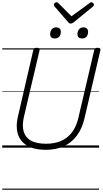

<svg xmlns="http://www.w3.org/2000/svg" viewBox="-20 -1316 915 1711"><path d="M389 19Q309 19 254.5 -2.5Q200 -24 169.5 -63Q139 -102 131.5 -156.5Q124 -211 140 -278L277 -871Q279 -881 286 -885.5Q293 -890 308 -890Q323 -890 329 -885.5Q335 -881 333 -870L193 -274Q176 -199 190.5 -145.5Q205 -92 254.5 -63.5Q304 -35 390 -35Q468 -35 526.5 -61Q585 -87 623.5 -139.5Q662 -192 679 -268L820 -871Q822 -881 828.5 -885.5Q835 -890 850 -890Q879 -890 875 -870L734 -266Q713 -173 666.5 -109.5Q620 -46 550.5 -13.5Q481 19 389 19ZM468 -973Q449 -973 438 -982.5Q427 -992 427 -1012Q427 -1036 440.5 -1054Q454 -1072 481 -1072Q499 -1072 510.5 -1062Q522 -1052 522 -1032Q522 -1007 508.5 -990Q495 -973 468 -973ZM711 -973Q693 -973 681.5 -982.5Q670 -992 670 -1012Q670 -1036 684 -1054Q698 -1072 724 -1072Q742 -1072 753.5 -1062Q765 -1052 765 -1032Q765 -1007 751.5 -990Q738 -973 711 -973ZM795 -1296Q803 -1296 810 -1288.5Q817 -1281 817 -1274Q817 -1269 815.5 -1265.5Q814 -1262 809 -1258L639 -1119Q631 -1113 624.5 -1109.5Q618 -1106 610 -1106Q602 -1106 596.5 -1109.5Q591 -1113 586 -1120L465 -1260Q463 -1264 461.5 -1268Q460 -1272 460 -1275Q460 -1284 468.5 -1290Q477 -1296 484 -1296Q491 -1296 494.5 -1293Q498 -1290 502 -1286L617 -1171L775 -1286Q782 -1291 785.5 -1293.5Q789 -1296 795 -1296ZM0 365H863V375H0ZM0 -20H863V0H0ZM0 -505H863V-500H0ZM0 -885H863V-875H0Z"/></svg>

Font: Playwrite AT Guides
Style: Italic
Weight: 400
Italic angle: -13.0072°
Designer: Veronika Burian, José Scaglione
Foundry: TypeTogether
Version: Version 1.002